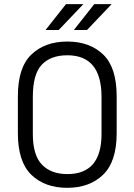

<svg xmlns="http://www.w3.org/2000/svg" viewBox="-20 -900 649 928"><path d="M130.9 -55.7Q66.4 -119.1 66.4 -255.9V-434.6Q66.4 -573.2 130.9 -635.7Q196.3 -699.2 305.7 -699.2Q414.1 -699.2 479.5 -635.7Q543.9 -573.2 543.9 -434.6V-255.9Q543.9 -119.1 478.5 -55.7Q413.1 7.8 304.7 7.8Q196.3 7.8 130.9 -55.7ZM470.7 -252V-431.6Q470.7 -632.8 305.7 -632.8Q223.6 -632.8 180.7 -585.9Q138.7 -540 138.7 -431.6V-252Q138.7 -151.4 181.6 -105.5Q225.6 -58.6 305.7 -58.6Q470.7 -58.6 470.7 -252ZM298.8 -879.9H382.8L263.7 -754.9H200.2ZM435.5 -879.9H519.5L400.4 -754.9H336.9Z"/></svg>

Font: DINish
Style: Regular
Weight: 400
Designer: Bert Driehuis
Foundry: Playbeing
Version: Version 3.008; git-95204e4c-release